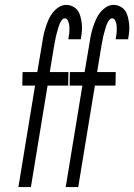

<svg xmlns="http://www.w3.org/2000/svg" viewBox="-20 -763 547 783"><path d="M55 0 123 -414H71L72 -469H132L153 -593Q155 -608 158.5 -623.5Q162 -639 167 -654Q172 -669 178.5 -684Q185 -699 195.5 -712Q206 -725 220 -734Q234 -743 250 -743Q264 -743 277 -736.5Q290 -730 297.5 -719Q305 -708 308.5 -694Q312 -680 313.5 -666Q315 -652 314 -637Q313 -622 310 -608V-603H259V-606Q260 -614 261.5 -621.5Q263 -629 263 -637Q263 -645 263 -652.5Q263 -660 261 -667.5Q259 -675 255.5 -681.5Q252 -688 244 -688Q237 -688 232 -681Q227 -674 224 -667.5Q221 -661 219 -654Q217 -647 215 -640Q213 -633 211 -626Q209 -619 207.5 -612Q206 -605 205 -598Q204 -591 202 -584L183 -469H259L258 -414H174L106 0ZM248 0 316 -414H264L265 -469H325L346 -593Q348 -608 351.5 -623.5Q355 -639 360 -654Q365 -669 371.5 -684Q378 -699 388.5 -712Q399 -725 413 -734Q427 -743 443 -743Q457 -743 470 -736.5Q483 -730 490.5 -719Q498 -708 501.5 -694Q505 -680 506.5 -666Q508 -652 507 -637Q506 -622 503 -608V-603H452V-606Q453 -614 454.5 -621.5Q456 -629 456 -637Q456 -645 456 -652.5Q456 -660 454 -667.5Q452 -675 448.5 -681.5Q445 -688 437 -688Q430 -688 425 -681Q420 -674 417 -667.5Q414 -661 412 -654Q410 -647 408 -640Q406 -633 404 -626Q402 -619 400.5 -612Q399 -605 398 -598Q397 -591 395 -584L376 -469H452L451 -414H367L299 0Z"/></svg>

Font: Iosevka Term Curly Lt Obl
Style: Regular
Weight: 300
Italic angle: -9°
Designer: Belleve Invis
Foundry: Belleve Invis
Version: Version 32.3.0